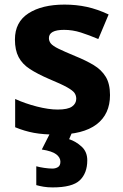

<svg xmlns="http://www.w3.org/2000/svg" viewBox="-20 -576 537 836"><path d="M459 -162Q459 -79 400.5 -34.5Q342 10 226 10Q169 10 128 2.5Q87 -5 46 -22V-145Q90 -125 141 -112Q192 -99 231 -99Q275 -99 293.5 -112Q312 -125 312 -146Q312 -160 304.5 -171Q297 -182 272 -196Q247 -210 194 -232Q143 -254 110 -275.5Q77 -297 61 -327.5Q45 -358 45 -404Q45 -480 104 -518Q163 -556 261 -556Q312 -556 358 -546Q404 -536 453 -513L408 -406Q368 -423 332 -434.5Q296 -446 259 -446Q226 -446 209.5 -437Q193 -428 193 -410Q193 -397 201.5 -386.5Q210 -376 234.5 -364Q259 -352 307 -332Q354 -313 388 -292.5Q422 -272 440.5 -241.5Q459 -211 459 -162ZM360 122Q360 178 327.5 209Q295 240 209 240Q187 240 169.5 237Q152 234 138 230V148Q152 152 172.5 155Q193 158 208 158Q222 158 232.5 151.5Q243 145 243 128Q243 110 225 96Q207 82 162 75L200 0H294L281 30Q311 40 335.5 62.5Q360 85 360 122Z"/></svg>

Font: Noto Sans Adlam Unjoined
Style: Regular
Weight: 400
Designer: Mark Jamra, Neil Patel
Foundry: JamraPatel LLC
Version: Version 3.001